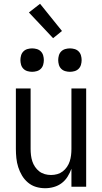

<svg xmlns="http://www.w3.org/2000/svg" viewBox="-20 -988 540 1016"><path d="M219 8Q194 8 170.5 1Q147 -6 128 -22Q109 -38 96.5 -59Q84 -80 76.5 -103.5Q69 -127 66.5 -151.5Q64 -176 64 -200V-520H142V-200Q142 -183 144 -166.5Q146 -150 151 -134.5Q156 -119 165.5 -105Q175 -91 188 -81Q201 -71 217 -66.5Q233 -62 250 -62Q267 -62 283 -66.5Q299 -71 312 -81Q325 -91 334.5 -105Q344 -119 349 -134.5Q354 -150 356 -166.5Q358 -183 358 -200V-520H436V0H358V-95Q350 -73 337.5 -53Q325 -33 306.5 -19Q288 -5 265 1.5Q242 8 219 8ZM350 -608Q338 -608 325.5 -611.5Q313 -615 304 -624Q295 -633 291.5 -645.5Q288 -658 288 -670Q288 -682 291.5 -694.5Q295 -707 304 -716Q313 -725 325.5 -728.5Q338 -732 350 -732Q362 -732 374.5 -728.5Q387 -725 396 -716Q405 -707 408.5 -694.5Q412 -682 412 -670Q412 -658 408.5 -645.5Q405 -633 396 -624Q387 -615 374.5 -611.5Q362 -608 350 -608ZM150 -608Q138 -608 125.5 -611.5Q113 -615 104 -624Q95 -633 91.5 -645.5Q88 -658 88 -670Q88 -682 91.5 -694.5Q95 -707 104 -716Q113 -725 125.5 -728.5Q138 -732 150 -732Q162 -732 174.5 -728.5Q187 -725 196 -716Q205 -707 208.5 -694.5Q212 -682 212 -670Q212 -658 208.5 -645.5Q205 -633 196 -624Q187 -615 174.5 -611.5Q162 -608 150 -608ZM261 -786 133 -922 192 -968 308 -824Z"/></svg>

Font: Iosevka Fixed
Style: Regular
Weight: 400
Monospace: yes
Designer: Belleve Invis
Foundry: Belleve Invis
Version: Version 33.2.4